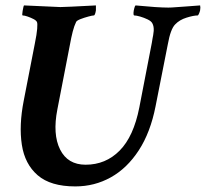

<svg xmlns="http://www.w3.org/2000/svg" viewBox="-20 -666 741 691"><path d="M251 4.9Q162.1 4.9 115.7 -35.2Q69.3 -75.2 58.6 -145Q47.9 -214.8 65.4 -303.7L105.5 -509.8Q112.3 -543 113.8 -562Q115.2 -581.1 113.3 -585.9Q111.3 -591.8 101.1 -597.2Q90.8 -602.5 79.6 -606.4Q68.4 -610.4 61.5 -610.4Q58.6 -610.4 61.5 -627Q64.5 -644.5 66.4 -646.5L197.3 -640.6Q213.9 -640.6 325.2 -646.5V-628.9Q322.3 -610.4 317.4 -610.4Q312.5 -610.4 297.9 -606.4Q283.2 -602.5 269.5 -597.2Q255.9 -591.8 253.9 -586.9Q247.1 -573.2 241.7 -552.2Q236.3 -531.2 231.4 -503.9L186.5 -272.5Q168.9 -182.6 196.3 -127.9Q223.6 -73.2 288.1 -73.2Q360.4 -73.2 410.6 -124Q460.9 -174.8 481.4 -279.3L526.4 -511.7Q528.3 -522.5 529.3 -529.3Q530.3 -536.1 531.2 -539.1L533.2 -554.7Q534.2 -571.3 528.3 -582Q524.4 -589.8 511.2 -596.2Q498 -602.5 484.4 -606.4Q470.7 -610.4 462.9 -610.4Q460 -611.3 460.4 -619.6Q460.9 -627.9 463.4 -636.7Q465.8 -645.5 467.8 -646.5Q508.8 -642.6 538.1 -640.6Q567.4 -638.7 585.9 -638.7Q596.7 -638.7 612.8 -640.1Q628.9 -641.6 648.4 -642.6L700.2 -646.5Q702.1 -639.6 700.2 -628.9Q699.2 -624 696.3 -617.2Q693.4 -610.4 691.4 -610.4Q676.8 -610.4 651.4 -602.5Q626 -594.7 610.4 -578.1Q593.8 -561.5 584 -506.8L540 -284.2Q521.5 -189.5 479.5 -125Q437.5 -60.5 378.9 -27.8Q320.3 4.9 251 4.9Z"/></svg>

Font: Crimson Text
Style: Bold Italic
Weight: 700
Italic angle: -11°
Designer: Sebastian Kosch
Foundry: Sebastian Kosch
Version: Version 1.100; ttfautohint (v1.8.4)